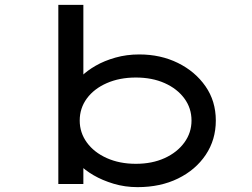

<svg xmlns="http://www.w3.org/2000/svg" viewBox="-20 -760 1038 790"><path d="M546 10Q494 10 447.5 -4Q401 -18 365 -39Q329 -60 306 -84Q283 -108 277 -127L323 -131V-3H220V-740H323V-405L287 -404Q293 -424 315.5 -446.5Q338 -469 373.5 -489.5Q409 -510 455 -523Q501 -536 553 -536Q641 -536 712 -501Q783 -466 825.5 -405Q868 -344 868 -264Q868 -185 826.5 -123Q785 -61 712.5 -25.5Q640 10 546 10ZM539 -86Q606 -86 657.5 -109.5Q709 -133 738.5 -173.5Q768 -214 768 -264Q768 -315 738.5 -355Q709 -395 657.5 -418Q606 -441 539 -441Q472 -441 419.5 -418Q367 -395 337.5 -355Q308 -315 308 -264Q308 -214 337.5 -173.5Q367 -133 419.5 -109.5Q472 -86 539 -86Z"/></svg>

Font: Lexend Zetta
Style: Regular
Weight: 400
Designer: Bonnie Shaver-Troup, Thomas Jockin
Foundry: Lexend
Version: Version 1.007